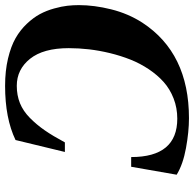

<svg xmlns="http://www.w3.org/2000/svg" viewBox="-24 -723 762 754"><g transform="rotate(-90 357.0 -346.0)"><path d="M47.9 -33.2 79.1 -211.9H117.2Q117.2 -30.8 268.1 -30.8Q310.1 -30.8 347.2 -45.2Q384.3 -59.6 411.9 -84.2Q439.5 -108.9 462.2 -142.8Q484.9 -176.8 500 -214.8Q515.1 -252.9 525.4 -295.2Q535.6 -337.4 540.3 -377.7Q544.9 -418 544.9 -457Q544.9 -556.6 503.2 -608.9Q461.4 -661.1 397 -661.1Q359.9 -661.1 328.9 -648.7Q297.9 -636.2 271 -609.6Q244.1 -583 222.2 -551.3Q200.2 -519.5 174.8 -472.2H137.2L184.1 -666Q269.5 -707 397 -707Q455.6 -707 503.9 -695.6Q552.2 -684.1 584.2 -665.8Q616.2 -647.5 640.6 -621.6Q665 -595.7 678.7 -570.1Q692.4 -544.4 700.7 -514.4Q709 -484.4 711.4 -462.2Q713.9 -439.9 713.9 -417Q713.9 -356.9 697.3 -290.3Q680.7 -223.6 645 -168Q525.4 15.1 270 15.1Q216.8 15.1 152.6 3.4Q88.4 -8.3 47.9 -33.2Z"/></g></svg>

Font: Linguistics Pro
Style: Bold Italic
Weight: 700
Italic angle: -12°
Designer: Stefan Peev, Context Ltd
Foundry: Stefan Peev, Context Ltd
Version: Version 001.000